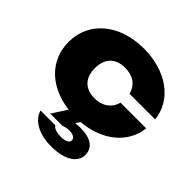

<svg xmlns="http://www.w3.org/2000/svg" viewBox="-213 -768 1200 1200"><g transform="rotate(45 387.0 -168.5)"><path d="M263 112H372C385 106 403 102 422 102C460 102 477 117 477 135C477 154 455 168 412 168C367 168 346 155 337 141H206C227 210 303 253 412 253C536 253 601 204 601 139C601 77 552 41 460 41C443 41 429 42 415 44L434 15C608 1 737 -101 752 -247H525C511 -189 460 -151 391 -151C310 -151 259 -198 259 -286C259 -374 310 -422 391 -422C460 -422 511 -389 525 -326H752C736 -485 586 -590 391 -590C175 -590 27 -466 27 -286C27 -124 146 -9 327 13Z"/></g></svg>

Font: Bounded ExtBd
Style: Regular
Weight: 800
Designer: Vlad Churkin
Version: Version 3.0